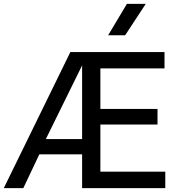

<svg xmlns="http://www.w3.org/2000/svg" viewBox="-36 -968 940 988"><path d="M-16.5 0 326 -700H810.5V-616H480.5V-407.5H774.5V-327H480.5V-84.5H814.5V0H386.5V-174H166.5L84 0ZM200 -252.5H386.5V-631.5ZM520.5 -786.5 617 -948H714L608 -786.5Z"/></svg>

Font: Geologica Thin Roman Light
Style: Regular
Weight: 300
Version: Version 1.010;gftools[0.9.28]